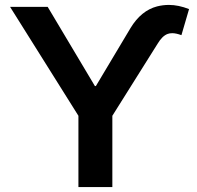

<svg xmlns="http://www.w3.org/2000/svg" viewBox="-20 -758 802 781"><path d="M366 -408H370L511 -644Q554 -715 619 -732Q643 -738 667 -738Q706 -738 749 -721L718 -615Q696 -623 681 -623Q670 -623 662 -620Q640 -612 621 -580L437 -287V3H299V-287L21 -730H174Z"/></svg>

Font: Sinter Bold
Style: Regular
Weight: 700
Foundry: Adobe & rsms
Version: Version 1.000